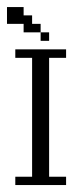

<svg xmlns="http://www.w3.org/2000/svg" viewBox="-44 -532 234 552"><path d="M0 0V-23.9H48.3V-365.7H0V-390.1H146V-365.7H97.2V-23.9H146V0ZM72.8 -414.6V-439H97.2V-414.6ZM23.9 -439V-463.4H-23.9V-511.7H23.9V-487.8H48.3V-463.4H72.8V-439Z"/></svg>

Font: FS Mondwest Regular
Style: Regular
Weight: 400
Designer: NZWStudios2024
Foundry: https://fontstruct.com
Version: Version 1.0